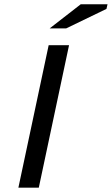

<svg xmlns="http://www.w3.org/2000/svg" viewBox="-20 -872 519 892"><path d="M65.4 0ZM206.1 -662.1H300.8L160.2 0H65.4ZM355 -852.1H479.5L474.6 -830.6L287.6 -740.2H210.9Z"/></svg>

Font: PT Astra Sans
Style: Italic
Weight: 400
Italic angle: -16°
Designer: A.Korolkova, I. Chaeva
Foundry: ParaType Ltd
Version: Version 1.001; ttfautohint (v1.6)